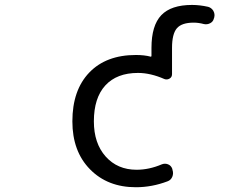

<svg xmlns="http://www.w3.org/2000/svg" viewBox="-20 -785 1040 794"><path d="M542 -10.7Q424.8 -10.7 352.1 -85Q279.3 -159.2 279.3 -283.2Q279.3 -412.1 349.1 -484.9Q418.9 -557.6 542 -557.6Q577.1 -557.6 602.5 -550.8Q606.4 -549.8 606.4 -554.7V-586.9Q606.4 -679.7 647 -722.2Q687.5 -764.6 774.4 -764.6Q805.7 -764.6 840.8 -756.8Q854.5 -752.9 862.3 -740.2Q867.2 -731.4 867.2 -722.7Q867.2 -717.8 866.2 -713.9L864.3 -708Q861.3 -695.3 849.1 -689Q836.9 -682.6 823.2 -685.5Q800.8 -691.4 781.2 -691.4Q731.4 -691.4 711.4 -668Q691.4 -644.5 691.4 -586.9V-478.5Q691.4 -465.8 681.2 -460Q670.9 -454.1 660.2 -458Q602.5 -483.4 550.8 -483.4Q462.9 -483.4 415.5 -431.6Q368.2 -379.9 368.2 -283.2Q368.2 -192.4 417 -137.7Q465.8 -83 544.9 -83Q596.7 -83 649.4 -105.5Q662.1 -110.4 674.8 -105.5Q687.5 -100.6 692.4 -86.9L693.4 -82Q698.2 -67.4 692.4 -53.7Q686.5 -40 672.9 -35.2Q608.4 -10.7 542 -10.7Z"/></svg>

Font: Rounded-L Mgen+ 2m regular
Style: Regular
Weight: 400
Designer: [Source Han Sans]
Ryoko NISHIZUKA  (kana & ideographs); Paul D. Hunt (Latin, Greek & Cyrillic); Wenlong ZHANG  (bopomofo
Version: Version 1.059.20150602